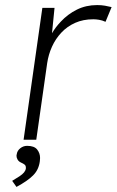

<svg xmlns="http://www.w3.org/2000/svg" viewBox="-20 -551 460 757"><path d="M73 0 147 -520H195L185 -420Q199 -444 220 -466Q247 -495 283 -513Q319 -531 363 -531Q380 -531 394 -528.5Q408 -526 420 -523L396 -465Q383 -471 370.5 -473Q358 -475 348 -475Q308 -475 276.5 -461Q245 -447 222 -422.5Q199 -398 185 -367Q171 -336 166 -302L123 0ZM45 186 28 162Q45 152 57 144Q69 136 75 128.5Q81 121 82 113Q82 111 82 110Q82 102 77 98Q72 94 63 90Q54 86 49.5 78.5Q45 71 45 63Q45 60 46 57Q48 43 60 33.5Q72 24 87 24Q115 24 126.5 38.5Q138 53 138 72Q138 78 137 85Q135 101 128.5 115Q122 129 110.5 140.5Q99 152 83 163Q67 174 45 186Z"/></svg>

Font: Lexend ExtLt
Style: Italic
Weight: 250
Italic angle: -8.13011°
Designer: Bonnie Shaver-Troup, Thomas Jockin
Foundry: Lexend
Version: Version 1.007